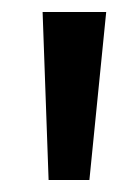

<svg xmlns="http://www.w3.org/2000/svg" viewBox="-20 -792 232 320"><path d="M129 -492 157 -772H51L61 -492Z"/></svg>

Font: Hibana SubMedium
Style: Regular
Weight: 500
Width: 6
Designer: pygmalion
Foundry: ybstudio
Version: Version 0.930;hotconv 1.0.109;makeotfexe 2.5.65596